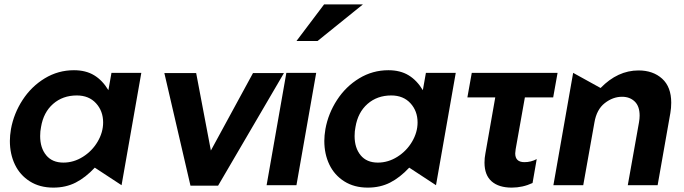

<svg xmlns="http://www.w3.org/2000/svg" viewBox="-20 -844 3119 875"><path d="M330 -409Q385 -409 417.5 -373.5Q450 -338 450 -286Q450 -241 425 -198.5Q400 -156 358 -129.5Q316 -103 269 -103Q218 -103 190.5 -136.5Q163 -170 163 -224Q163 -246 167 -265Q178 -332 222 -370.5Q266 -409 330 -409ZM624 -512H488L474 -433Q447 -478 409 -501Q371 -524 317 -524Q245 -524 184 -487Q123 -450 83 -388.5Q43 -327 30 -256Q25 -226 25 -202Q25 -142 48 -94Q71 -46 116 -17.5Q161 11 223 11Q280 11 325 -12Q370 -35 412 -80L534 0Z M1274 -511H1133L941 -158L874 -511H729L848 2H974Z M1421 -512H1285L1195 0H1331ZM1331 -657H1427L1634 -824H1457Z M1763 -409Q1818 -409 1850.5 -373.5Q1883 -338 1883 -286Q1883 -241 1858 -198.5Q1833 -156 1791 -129.5Q1749 -103 1702 -103Q1651 -103 1623.5 -136.5Q1596 -170 1596 -224Q1596 -246 1600 -265Q1611 -332 1655 -370.5Q1699 -409 1763 -409ZM2057 -512H1921L1907 -433Q1880 -478 1842 -501Q1804 -524 1750 -524Q1678 -524 1617 -487Q1556 -450 1516 -388.5Q1476 -327 1463 -256Q1458 -226 1458 -202Q1458 -142 1481 -94Q1504 -46 1549 -17.5Q1594 11 1656 11Q1713 11 1758 -12Q1803 -35 1845 -80L1967 0Z M2521 -512 2501 -400H2372L2330 -164Q2328 -150 2328 -145Q2328 -105 2370 -105Q2400 -105 2426 -119L2407 -10Q2362 11 2312 11Q2253 11 2220.5 -17.5Q2188 -46 2188 -103Q2188 -124 2192 -144L2237 -400H2110L2130 -512Z M3039 -376Q3039 -448 2997.5 -485.5Q2956 -523 2890 -523Q2795 -523 2717 -443L2592 -512L2502 0H2638L2689 -286Q2699 -345 2736 -374Q2773 -403 2815 -403Q2850 -403 2872.5 -381.5Q2895 -360 2895 -317Q2895 -303 2892 -286L2841 0H2977L3035 -329Q3039 -352 3039 -376Z"/></svg>

Font: Geom SemiBold
Style: Bold Italic
Weight: 600
Italic angle: -10°
Version: Version 1.102